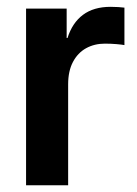

<svg xmlns="http://www.w3.org/2000/svg" viewBox="-20 -548 405 568"><path d="M57.1 0V-522.5H177.2V-435.5H179.7Q193.8 -480.5 225.6 -504.2Q257.3 -527.8 307.1 -527.8Q318.8 -527.8 329.8 -527.1Q340.8 -526.4 348.1 -525.4V-414.6Q341.3 -416 324.5 -417.5Q307.6 -418.9 290 -418.9Q259.3 -418.9 234.6 -405.3Q210 -391.6 195.8 -364.7Q181.6 -337.9 181.6 -298.3V0Z"/></svg>

Font: Inter 28pt SemiBold
Style: Regular
Weight: 600
Designer: Rasmus Andersson
Foundry: rsms
Version: Version 4.001;git-66647c0bb